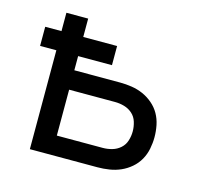

<svg xmlns="http://www.w3.org/2000/svg" viewBox="-82 -613 763 707"><g transform="rotate(15 300.0 -260.0)"><path d="M88 0V-377H26V-450H88V-520H171V-450H300V-377H171V-323H346Q368 -323 390.5 -319.5Q413 -316 433.5 -307Q454 -298 471.5 -283Q489 -268 500 -248.5Q511 -229 515.5 -206.5Q520 -184 520 -161Q520 -139 515.5 -116.5Q511 -94 500 -74.5Q489 -55 471.5 -40Q454 -25 433.5 -16Q413 -7 390.5 -3.5Q368 0 346 0ZM346 -74Q364 -74 381.5 -79Q399 -84 412.5 -96Q426 -108 431.5 -125.5Q437 -143 437 -161Q437 -179 431.5 -197Q426 -215 412.5 -227Q399 -239 381.5 -244Q364 -249 346 -249H171V-74Z"/></g></svg>

Font: Iosevka Meiseki Sans
Style: Regular
Weight: 400
Monospace: yes
Designer: Belleve Invis
Foundry: Belleve Invis
Version: Version 11.2.6; ttfautohint (v1.8.4)